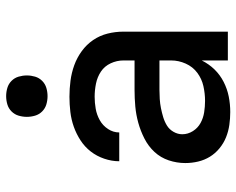

<svg xmlns="http://www.w3.org/2000/svg" viewBox="-94 -686 787 640"><g transform="rotate(-90 300.0 -365.5)"><path d="M247 8Q226 8 204.5 5Q183 2 163 -6Q143 -14 126 -28Q109 -42 98 -60Q87 -78 82 -99Q77 -120 77 -142Q77 -170 86 -197Q95 -224 114 -244.5Q133 -265 158.5 -278Q184 -291 211 -298.5Q238 -306 265.5 -308.5Q293 -311 321 -311H419V-348Q419 -370 409.5 -390.5Q400 -411 382 -423Q364 -435 342 -439.5Q320 -444 298 -444Q278 -444 258 -440.5Q238 -437 220 -427Q202 -417 190.5 -399.5Q179 -382 179 -362H83Q83 -387 91.5 -412Q100 -437 115.5 -457Q131 -477 152.5 -491Q174 -505 198 -513.5Q222 -522 247.5 -525Q273 -528 298 -528Q325 -528 351.5 -524.5Q378 -521 403 -512Q428 -503 450 -487Q472 -471 487 -449Q502 -427 508.5 -401Q515 -375 515 -348V0H419V-87Q407 -63 389 -44.5Q371 -26 347.5 -14Q324 -2 298.5 3Q273 8 247 8ZM284 -76Q309 -76 333.5 -81.5Q358 -87 378 -102Q398 -117 408.5 -140.5Q419 -164 419 -189V-228H321Q306 -228 290.5 -227Q275 -226 260 -223Q245 -220 230 -215.5Q215 -211 202 -203Q189 -195 181 -181Q173 -167 173 -152Q173 -133 183.5 -116.5Q194 -100 210.5 -91Q227 -82 246 -79Q265 -76 284 -76ZM300 -601Q286 -601 272.5 -605Q259 -609 249 -619Q239 -629 235 -642.5Q231 -656 231 -670Q231 -684 235 -697.5Q239 -711 249 -721Q259 -731 272.5 -735Q286 -739 300 -739Q314 -739 327.5 -735Q341 -731 351 -721Q361 -711 365 -697.5Q369 -684 369 -670Q369 -656 365 -642.5Q361 -629 351 -619Q341 -609 327.5 -605Q314 -601 300 -601Z"/></g></svg>

Font: Iosevka Aile Medium
Style: Regular
Weight: 500
Designer: Belleve Invis
Foundry: Belleve Invis
Version: Version 27.3.5; ttfautohint (v1.8.4)